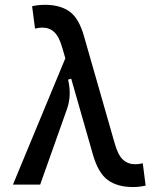

<svg xmlns="http://www.w3.org/2000/svg" viewBox="-20 -752 626 782"><path d="M32.7 0 246.1 -514.6 233.9 -556.6Q220.7 -603 200.9 -621.3Q181.2 -639.6 152.8 -639.6Q139.6 -639.6 122.6 -635.7L110.8 -726.6Q135.7 -732.4 162.6 -732.4Q225.1 -732.4 263.2 -705.1Q301.3 -677.7 321.8 -605.5L447.8 -166Q460.9 -119.6 481.2 -101.3Q501.5 -83 531.2 -83Q544.4 -83 561.5 -86.9L573.2 3.9Q548.3 9.8 521.5 9.8Q458 9.8 418.9 -18.8Q379.9 -47.4 358.4 -122.6L270 -431.6L257.3 -427.7Q272.5 -363.8 252.9 -308.1L143.6 0Z"/></svg>

Font: Caskaydia Cove
Style: Regular
Weight: 400
Monospace: yes
Designer: Aaron Bell
Foundry: Saja Typeworks
Version: Version 4.300; ttfautohint (v1.8.3)